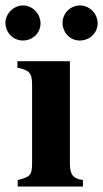

<svg xmlns="http://www.w3.org/2000/svg" viewBox="-49 -686 379 706"><path d="M100 -600C100 -636 70 -666 36 -666C1 -666 -29 -636 -29 -602C-29 -566 0 -537 35 -537C72 -537 100 -565 100 -600ZM310 -600C310 -636 280 -666 245 -666C210 -666 181 -637 181 -602C181 -566 209 -537 244 -537C281 -537 310 -565 310 -600ZM256 0V-24C221 -29 208 -42 208 -85V-461H15V-437C59 -428 69 -418 69 -373V-88C69 -42 62 -35 16 -24V0Z"/></svg>

Font: XITS Math
Style: Bold
Weight: 700
Designer: MicroPress Inc., with final additions and corrections provided by Coen Hoffman, Elsevier (retired)
Version: Version 1.302